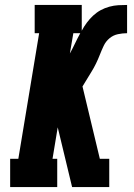

<svg xmlns="http://www.w3.org/2000/svg" viewBox="-20 -755 540 775"><path d="M21 0V-114H54L138 -621H120V-735H310V-631Q319 -648 330.5 -663.5Q342 -679 356 -692Q370 -705 386.5 -714Q403 -723 421.5 -728Q440 -733 457.5 -734Q475 -735 493 -735V-621Q475 -621 456 -617Q437 -613 422 -600.5Q407 -588 398.5 -570Q390 -552 383 -534Q376 -516 367.5 -498.5Q359 -481 349 -465L313 -406L383 -114H421V0H271L213 -241L192 -114H211V0ZM262 -539Q273 -559 283 -580Q293 -601 304 -621H276Z"/></svg>

Font: Iosevka Slab Heavy Oblique
Style: Regular
Weight: 900
Italic angle: -9°
Monospace: yes
Designer: Belleve Invis
Foundry: Belleve Invis
Version: Version 11.1.1; ttfautohint (v1.8.3)